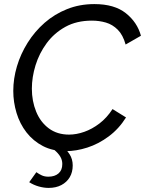

<svg xmlns="http://www.w3.org/2000/svg" viewBox="-20 -734 710 940"><path d="M302 6Q238 6 190 -19Q142 -44 109.5 -86Q77 -128 61 -181Q45 -234 45 -289Q45 -349 63 -409.5Q81 -470 115.5 -525Q150 -580 198.5 -622.5Q247 -665 308.5 -689.5Q370 -714 442 -714Q540 -714 596 -669.5Q652 -625 670 -559L595 -516Q582 -563 556.5 -588.5Q531 -614 498.5 -623.5Q466 -633 430 -633Q355 -633 300 -602.5Q245 -572 208.5 -522.5Q172 -473 154 -414.5Q136 -356 136 -300Q136 -239 157 -187.5Q178 -136 219 -105.5Q260 -75 318 -75Q354 -75 392.5 -88.5Q431 -102 467 -129.5Q503 -157 531 -200L597 -159Q562 -103 512 -66Q462 -29 407.5 -11.5Q353 6 302 6ZM218 186Q195 186 170 179Q145 172 123 158L158 109Q172 119 185.5 125Q199 131 217 131Q248 131 266.5 115Q285 99 285 69Q285 49 275 32.5Q265 16 246 0L281 -23Q305 -3 320.5 21Q336 45 336 76Q336 109 321.5 133.5Q307 158 280.5 172Q254 186 218 186Z"/></svg>

Font: Raleway Thin Medium
Style: Italic
Weight: 500
Italic angle: -12°
Version: Version 4.026